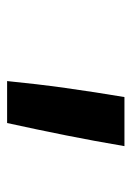

<svg xmlns="http://www.w3.org/2000/svg" viewBox="65 -877 370 540"><g transform="rotate(90 250.0 -607.0)"><path d="M208 -442Q216 -524 227.5 -606.5Q239 -689 253 -772H391Q377 -689 360.5 -606.5Q344 -524 326 -442Z"/></g></svg>

Font: Iosevka Extrabold Oblique
Style: Regular
Weight: 800
Italic angle: -9°
Monospace: yes
Designer: Belleve Invis
Foundry: Belleve Invis
Version: Version 32.5.0; ttfautohint (v1.8.4)